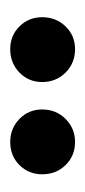

<svg xmlns="http://www.w3.org/2000/svg" viewBox="87 -820 170 385"><g transform="rotate(90 172.5 -628.0)"><path d="M265 -563Q238 -563 219 -581.5Q200 -600 200 -627Q200 -655 219 -674Q238 -693 265 -693Q293 -693 311.5 -674Q330 -655 330 -627Q330 -600 311.5 -581.5Q293 -563 265 -563ZM79 -563Q52 -563 33.5 -581.5Q15 -600 15 -627Q15 -655 33.5 -674Q52 -693 79 -693Q107 -693 126 -674Q145 -655 145 -627Q145 -600 126 -581.5Q107 -563 79 -563Z"/></g></svg>

Font: DM Sans 17pt ExtraBold
Style: Regular
Weight: 800
Version: Version 4.004;gftools[0.9.30]